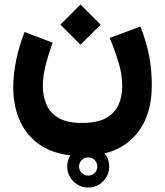

<svg xmlns="http://www.w3.org/2000/svg" viewBox="-20 -490 746 869"><path d="M284.2 263.7Q284.2 224.6 312.3 196.8Q340.3 168.9 379.4 168.9Q418.5 168.9 446.3 196.8Q474.1 224.6 474.1 263.7Q474.1 302.7 446.3 330.8Q418.5 358.9 379.4 358.9Q340.3 358.9 312.3 330.8Q284.2 302.7 284.2 263.7ZM337.9 263.7Q337.9 280.8 349.9 292.7Q361.8 304.7 379.4 304.7Q397 304.7 408.7 293Q420.4 281.2 420.4 263.7Q420.4 246.1 408.4 234.1Q396.5 222.2 379.4 222.2Q362.3 222.2 350.1 234.4Q337.9 246.6 337.9 263.7ZM344.2 -469.7 435.5 -378.4 344.2 -287.6 253.4 -378.4ZM350.6 66.4Q418.9 66.4 459 44.7Q499 22.9 516.1 -14.9Q533.2 -52.7 533.2 -101.6Q533.2 -153.3 516.1 -209Q499 -264.6 476.6 -318.4L615.7 -370.1Q644.5 -294.9 655.8 -232.7Q667 -170.4 667 -104.5Q667 45.4 585.2 130.6Q503.4 215.8 350.6 215.8Q245.6 215.8 176.5 175.3Q107.4 134.8 73.7 64.7Q40 -5.4 40 -94.7Q40 -154.3 53.2 -218Q66.4 -281.7 91.3 -345.2L217.8 -296.9Q199.2 -244.1 186.5 -194.3Q173.8 -144.5 173.8 -102.1Q173.8 -56.2 189.9 -17.8Q206.1 20.5 244.6 43.5Q283.2 66.4 350.6 66.4Z"/></svg>

Font: Vazirmatn UI Black
Style: Regular
Weight: 900
Designer: Saber Rastikerdar
Foundry: Saber Rastikerdar
Version: Version 33.003